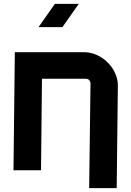

<svg xmlns="http://www.w3.org/2000/svg" viewBox="-20 -884 682 997"><path d="M198 -475 193 0H50L57 -613H415Q473 -613 523 -574Q573 -533 588 -475Q592 -460 592 -440L586 93H443L450 -453L449 -457Q444 -475 426 -475ZM265 -864H389L304 -743H180Z"/></svg>

Font: Covid19
Style: Regular
Weight: 400
Designer: Peter Wiegel
Foundry: (c) CAT - Ing. Peter Wiegel.  for Rudolf Maass + Partner GmbH
Version: Version 001.000